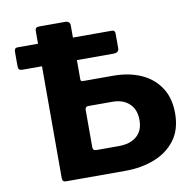

<svg xmlns="http://www.w3.org/2000/svg" viewBox="-85 -862 960 948"><g transform="rotate(-10 395.5 -388.0)"><path d="M759 -238Q759 -157 720 -104.5Q681 -52 615 -26Q549 0 468 0H169Q152 0 152 -19V-756Q152 -766 156.5 -771Q161 -776 173 -776H302Q327 -776 327 -753V-483Q327 -473 338 -473H488Q569 -473 629.5 -446Q690 -419 724.5 -366.5Q759 -314 759 -238ZM580 -235Q580 -288 548.5 -317.5Q517 -347 464 -347H342Q327 -347 327 -329V-143Q327 -126 346 -126H458Q494 -126 521.5 -138Q549 -150 564.5 -174Q580 -198 580 -235ZM538 -676V-603Q538 -580 511 -580H55Q42 -580 37.5 -585Q33 -590 33 -601V-674Q33 -693 49 -693H523Q538 -693 538 -676Z"/></g></svg>

Font: Libre Franklin
Style: Bold
Weight: 700
Designer: Pablo Impallari, Rodrigo Fuenzalida, Nhung Nguyen
Foundry: Impallari Type
Version: Version 3.000